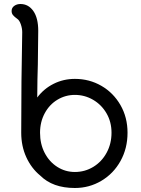

<svg xmlns="http://www.w3.org/2000/svg" viewBox="-20 -915 703 959"><path d="M617 -252Q617 -174 582 -111Q547 -48 486.5 -12Q426 24 354 24Q243 24 181 -38Q137 -74 111.5 -129.5Q86 -185 86 -252Q86 -514 91 -754Q91 -773 84 -793.5Q77 -814 66 -821Q52 -831 45 -839.5Q38 -848 38 -860Q38 -876 51 -885.5Q64 -895 82 -895Q122 -895 146.5 -860Q171 -825 171 -761Q171 -718 169 -594Q168 -568 167 -517Q166 -466 166 -428Q199 -472 248 -496.5Q297 -521 354 -521Q426 -521 486 -486.5Q546 -452 581.5 -390.5Q617 -329 617 -252ZM537 -252Q537 -306 512 -349Q487 -392 445 -416.5Q403 -441 354 -441Q307 -441 267 -417Q227 -393 203.5 -349.5Q180 -306 180 -252Q180 -196 203 -151.5Q226 -107 266 -81.5Q306 -56 354 -56Q404 -56 446 -81.5Q488 -107 512.5 -152Q537 -197 537 -252Z"/></svg>

Font: Tsukimi Rounded Medium
Style: Regular
Weight: 500
Designer: Takashi Funayama
Foundry: Takashi Funayama
Version: Version 1.032; ttfautohint (v1.8.3)